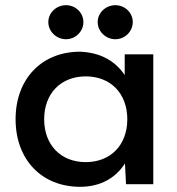

<svg xmlns="http://www.w3.org/2000/svg" viewBox="-20 -709 680 739"><path d="M465 0H570V-500H460V-420C424 -474 367 -507 288 -510C141 -510 40 -406 40 -250C40 -94 141 10 288 10C368 10 426 -25 461 -80ZM310 -85C214 -85 150 -151 150 -250C150 -349 214 -415 310 -415C406 -415 470 -349 470 -250C470 -151 406 -85 310 -85ZM234 -689C197 -689 166 -660 166 -624C166 -588 197 -558 234 -558C271 -558 301 -588 301 -624C301 -660 271 -689 234 -689ZM424 -689C387 -689 356 -660 356 -624C356 -588 387 -558 424 -558C461 -558 491 -588 491 -624C491 -660 461 -689 424 -689Z"/></svg>

Font: Goli Medium
Style: Regular
Weight: 500
Designer: jaikishan Patel
Foundry: MagicType
Version: Version 1.000;Glyphs 3.2 (3242)